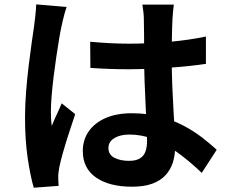

<svg xmlns="http://www.w3.org/2000/svg" viewBox="-20 -804 1040 874"><path d="M390.6 -614Q434.2 -610 477.6 -607.6Q521 -605.2 566.3 -605.2Q657.7 -605.2 748.7 -613.3Q839.7 -621.4 917.4 -637.7V-513.3Q838.7 -501.7 747.9 -495.5Q657.1 -489.4 566.4 -488.7Q522.1 -488.7 478.7 -490.3Q435.4 -491.9 391.4 -494.9ZM771.2 -783Q769.2 -768.5 767.7 -751.6Q766.2 -734.7 765.2 -718.4Q764.2 -702.3 763.4 -675Q762.5 -647.6 762.1 -614.1Q761.7 -580.6 761.7 -544.3Q761.7 -475.7 764.1 -416.4Q766.5 -357.1 769.5 -306.8Q772.5 -256.4 774.9 -214Q777.2 -171.7 777.2 -135.9Q777.2 -96.8 766.6 -63.7Q755.9 -30.6 732.9 -5.9Q709.8 18.9 672.5 32.4Q635.2 45.9 581.2 45.9Q477.2 45.9 417 4Q356.9 -38 356.9 -116.6Q356.9 -167.5 384.1 -206.4Q411.4 -245.2 461.2 -266.9Q511 -288.5 579.4 -288.5Q650.3 -288.5 708.2 -273.1Q766.2 -257.8 814 -232.7Q861.8 -207.6 899.5 -178.4Q937.2 -149.2 966.5 -122.3L898.4 -17.1Q841.3 -71.5 787.1 -110.5Q733 -149.5 679.6 -170.5Q626.2 -191.5 569.4 -191.5Q526.7 -191.5 500.2 -175.1Q473.6 -158.7 473.6 -130.3Q473.6 -99.9 500.6 -85.9Q527.5 -71.8 567.4 -71.8Q598 -71.8 616.1 -82.5Q634.2 -93.1 641.8 -113.5Q649.4 -133.8 649.4 -163Q649.4 -188.6 647.4 -231Q645.4 -273.4 642.8 -325.1Q640.2 -376.9 638.2 -433.2Q636.2 -489.5 636.2 -543.9Q636.2 -600.8 635.8 -647.6Q635.4 -694.4 634.8 -716.6Q634.8 -728.3 632.9 -748.1Q630.9 -767.8 628.2 -783ZM283.2 -772.2Q279.6 -762.3 274.5 -744.3Q269.4 -726.4 265.5 -709.1Q261.7 -691.7 259.7 -682.7Q255 -662.3 249.1 -626.6Q243.1 -591 236.5 -546.5Q229.9 -502 224.1 -455.5Q218.4 -409.1 215 -367.4Q211.6 -325.7 211.6 -295.7Q211.6 -281.4 212.5 -263.7Q213.3 -246 215.9 -230.7Q222.5 -248.5 230.4 -265.7Q238.2 -282.9 246.1 -299.8Q254 -316.8 260.9 -333.7L322.3 -284.4Q308.4 -243.2 293.8 -198.2Q279.1 -153.2 267.7 -113.1Q256.3 -73 250.5 -45.5Q248.5 -35.5 246.7 -21.6Q244.9 -7.6 245.1 0.8Q245.4 8.6 245.6 20.1Q245.8 31.6 246.8 42.1L133.8 50.5Q118.2 -1.6 106 -84.4Q93.9 -167.2 93.9 -268.9Q93.9 -325.3 98.7 -386.4Q103.5 -447.6 110.5 -504.9Q117.4 -562.3 124.2 -609.5Q131.1 -656.8 135.3 -685.9Q138.1 -706.9 141 -733.5Q144 -760.1 144.8 -784Z"/></svg>

Font: Noto Sans TC
Style: Regular
Weight: 100
Designer: Ryoko NISHIZUKA 西塚涼子 (kana, bopomofo & ideographs); Paul D. Hunt (Latin, Greek & Cyrillic); Sandoll Communications 산돌커뮤니
Foundry: Adobe
Version: Version 2.004;hotconv 1.0.118;makeotfexe 2.5.65603